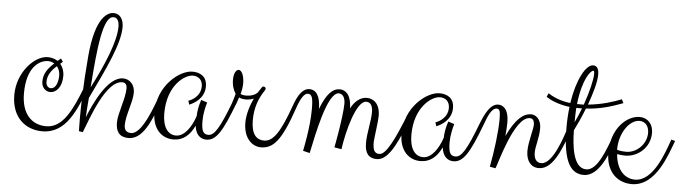

<svg xmlns="http://www.w3.org/2000/svg" viewBox="-42 -777 3332 932"><g transform="rotate(5 1624.0 -311.0)"><path d="M163 -254C163 -219 189 -206 205 -206C235 -206 262 -236 262 -289C262 -313 254 -333 242 -347C246 -351 250 -354 254 -358L243 -373C238 -368 233 -364 228 -360C214 -369 197 -374 179 -374C116 -374 33 -289 33 -177C33 -66 103 -13 183 -13C303 -13 345 -139 385 -234L366 -239C322 -127 280 -39 200 -39C134 -39 79 -84 79 -189C79 -317 140 -355 183 -355C193 -355 204 -352 213 -346C184 -320 163 -293 163 -254ZM242 -289C242 -267 235 -225 206 -225C194 -225 183 -236 183 -254C183 -288 203 -313 227 -334C236 -323 242 -308 242 -289Z M528 -551C528 -590 509 -615 479 -615C456 -615 391 -598 374 -393C362 -253 360 -153 360 -92C360 -50 361 -35 361 -29L380 -26C407 -94 470 -284 550 -284C567 -284 573 -271 573 -257C573 -206 541 -132 541 -88C541 -47 555 -17 604 -17C685 -17 722 -147 755 -234L736 -239C718 -191 669 -42 614 -42C588 -42 580 -58 580 -78C580 -128 610 -192 610 -239C610 -275 587 -303 552 -303C476 -303 414 -163 388 -99C390 -131 392 -163 395 -194C468 -346 528 -469 528 -551ZM480 -595C502 -595 508 -572 508 -551C508 -480 460 -364 399 -246C413 -440 429 -595 480 -595Z M1093 -239C1041 -102 1017 -66 988 -66C963 -66 954 -82 954 -133C954 -165 963 -205 969 -222L939 -232C929 -203 924 -173 924 -152C906 -98 873 -49 832 -49C792 -49 766 -85 766 -152C766 -287 848 -346 889 -346C916 -346 936 -329 936 -298C936 -243 881 -223 877 -223L883 -204C903 -212 956 -239 956 -299C956 -349 921 -365 885 -365C822 -365 718 -282 718 -153C718 -68 767 -29 820 -29C870 -29 902 -60 923 -105C928 -62 951 -42 980 -42C1028 -42 1058 -90 1112 -234Z M1121 -260C1131 -255 1141 -253 1155 -253C1168 -253 1182 -256 1193 -261C1178 -230 1162 -183 1162 -142C1162 -60 1209 -28 1247 -28C1307 -28 1346 -69 1402 -234L1383 -239C1338 -113 1305 -62 1260 -62C1220 -62 1197 -91 1197 -157C1197 -215 1214 -262 1241 -302C1244 -307 1246 -310 1246 -312C1246 -319 1241 -323 1234 -323C1229 -323 1229 -322 1209 -291C1198 -280 1179 -272 1154 -272C1140 -272 1131 -275 1127 -278C1131 -290 1135 -314 1135 -329C1135 -363 1124 -393 1108 -393C1094 -393 1084 -372 1084 -344C1084 -313 1093 -291 1103 -276C1094 -242 1083 -209 1068 -171L1072 -167C1096 -197 1108 -215 1121 -260Z M1402 -234C1419 -284 1436 -307 1452 -307C1473 -307 1478 -289 1478 -232C1478 -143 1453 -29 1453 -29L1486 -21C1505 -109 1545 -322 1602 -322C1622 -322 1633 -302 1633 -275C1633 -214 1604 -60 1603 -59L1638 -53C1650 -139 1689 -293 1738 -293C1764 -293 1770 -268 1770 -244C1770 -202 1754 -141 1754 -94C1754 -41 1775 -20 1813 -20C1879 -20 1922 -144 1959 -234L1940 -239C1899 -140 1859 -46 1823 -46C1799 -46 1791 -63 1791 -101C1791 -115 1804 -202 1804 -229C1804 -291 1770 -312 1739 -312C1707 -312 1680 -288 1662 -254C1661 -323 1631 -342 1605 -342C1570 -342 1541 -313 1512 -238C1512 -305 1488 -330 1459 -330C1427 -330 1404 -300 1383 -239Z M2297 -239C2245 -102 2221 -66 2192 -66C2167 -66 2158 -82 2158 -133C2158 -165 2167 -205 2173 -222L2143 -232C2133 -203 2128 -173 2128 -152C2110 -98 2077 -49 2036 -49C1996 -49 1970 -85 1970 -152C1970 -287 2052 -346 2093 -346C2120 -346 2140 -329 2140 -298C2140 -243 2085 -223 2081 -223L2087 -204C2107 -212 2160 -239 2160 -299C2160 -349 2125 -365 2089 -365C2026 -365 1922 -282 1922 -153C1922 -68 1971 -29 2024 -29C2074 -29 2106 -60 2127 -105C2132 -62 2155 -42 2184 -42C2232 -42 2262 -90 2316 -234Z M2316 -234C2332 -278 2348 -315 2372 -315C2386 -315 2390 -304 2390 -264C2390 -206 2378 -108 2363 -31L2391 -26C2400 -44 2460 -283 2536 -283C2550 -283 2558 -273 2558 -253C2558 -227 2538 -170 2538 -122C2538 -79 2559 -45 2600 -45C2674 -45 2711 -165 2738 -234L2719 -239C2711 -218 2668 -70 2610 -70C2586 -70 2574 -88 2574 -120C2574 -148 2590 -193 2590 -236C2590 -289 2558 -302 2541 -302C2503 -302 2466 -272 2425 -186C2427 -208 2429 -232 2429 -251C2429 -324 2396 -335 2378 -335C2341 -335 2317 -289 2297 -239Z M2608 -393C2629 -379 2667 -361 2723 -354C2719 -323 2717 -290 2717 -254C2717 -75 2763 -31 2820 -31C2901 -31 2941 -163 2968 -234L2949 -239C2920 -163 2885 -59 2830 -59C2765 -59 2755 -171 2754 -243C2768 -271 2787 -311 2803 -353C2874 -357 2929 -375 2982 -395L2973 -413C2933 -397 2876 -379 2811 -373C2831 -428 2848 -485 2848 -522C2848 -548 2840 -565 2820 -565C2785 -565 2743 -490 2725 -373C2671 -379 2635 -399 2616 -411ZM2823 -539C2827 -539 2828 -533 2828 -523C2828 -496 2814 -436 2791 -371H2767H2758C2772 -496 2811 -539 2823 -539ZM2754 -283C2754 -308 2755 -331 2756 -352H2766H2784C2775 -328 2765 -305 2754 -282Z M3056 -7C3175 -7 3223 -170 3248 -234L3229 -239C3205 -170 3158 -30 3070 -30C3023 -30 2980 -65 2973 -146C2983 -144 2997 -142 3012 -142C3074 -142 3133 -191 3133 -263C3133 -305 3107 -335 3067 -335C3004 -335 2930 -267 2930 -150C2930 -53 2989 -7 3056 -7ZM3068 -316C3098 -316 3114 -291 3114 -262C3114 -203 3063 -161 3017 -161C2995 -161 2979 -164 2971 -167C2971 -251 3020 -316 3068 -316Z"/></g></svg>

Font: Clicker Script
Style: Regular
Weight: 400
Designer: Astigmatic (AOETI)
Foundry: Astigmatic (AOETI)
Version: Version 1.000